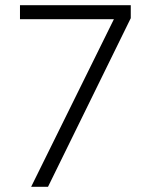

<svg xmlns="http://www.w3.org/2000/svg" viewBox="-20 -720 578 740"><path d="M100 0 419 -646H57V-700H484V-650L165 0Z"/></svg>

Font: Geologica Cursive Thin
Style: Regular
Weight: 250
Designer: Sindre Bremnes, Frode Helland
Foundry: Monokrom Skriftforlag AS
Version: Version 1.010;gftools[0.9.28]